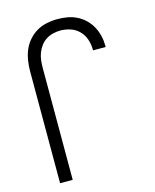

<svg xmlns="http://www.w3.org/2000/svg" viewBox="-112 -820 724 896"><g transform="rotate(-15 250.0 -371.5)"><path d="M66 0V-540Q66 -566 70 -592Q74 -618 84 -642Q94 -666 111.5 -686Q129 -706 151 -719Q173 -732 199 -737.5Q225 -743 251 -743Q275 -743 299 -739Q323 -735 345 -724Q367 -713 384.5 -696Q402 -679 413.5 -657.5Q425 -636 430.5 -612.5Q436 -589 436 -564V-559H375V-563Q375 -588 367 -612Q359 -636 341.5 -654Q324 -672 300 -680Q276 -688 251 -688Q233 -688 215 -683.5Q197 -679 181.5 -669Q166 -659 155 -644Q144 -629 137.5 -612Q131 -595 129 -576.5Q127 -558 127 -540V0Z"/></g></svg>

Font: Iosevka Term Curly Light
Style: Regular
Weight: 300
Designer: Belleve Invis
Foundry: Belleve Invis
Version: Version 32.3.0